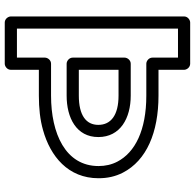

<svg xmlns="http://www.w3.org/2000/svg" viewBox="-26 -750 801 788"><g transform="rotate(90 374.0 -355.5)"><path d="M372 -165H241C226 -165 216 -151 216 -140V-25H97V-686H216V-581C216 -566 230 -556 241 -556H372C514 -556 605 -510 643 -437C655 -414 661 -388 661 -360C661 -224 527 -165 372 -165ZM266 -711C266 -722 256 -736 241 -736H72C61 -736 47 -726 47 -711V0C47 11 57 25 72 25H241C252 25 266 15 266 0V-115H372C424 -115 471 -120 513 -132C621 -162 711 -235 711 -360C711 -396 704 -429 688 -460C638 -557 523 -606 372 -606H266ZM542 -359C542 -449 465 -492 372 -492H241C226 -492 216 -478 216 -467V-254C216 -239 230 -229 241 -229H372C463 -229 542 -269 542 -359ZM492 -359C492 -309 453 -279 372 -279H266V-442H372C453 -442 492 -410 492 -359Z"/></g></svg>

Font: Asimov
Style: XWidOu
Weight: 500
Designer: Google
Version: Version 2.000980; 2014